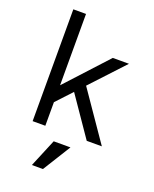

<svg xmlns="http://www.w3.org/2000/svg" viewBox="-178 -838 956 1194"><g transform="rotate(20 300.0 -241.0)"><path d="M95 0H179V-156L275 -259L453 0H553L332 -321L536 -540H429L179 -268V-740H95ZM372 73H261L184 258H257Z"/></g></svg>

Font: CommitMonoNiceRocks
Style: Regular
Weight: 400
Monospace: yes
Designer: Eigil Nikolajsen
Foundry: Eigil Nikolajsen
Version: Version 1.143